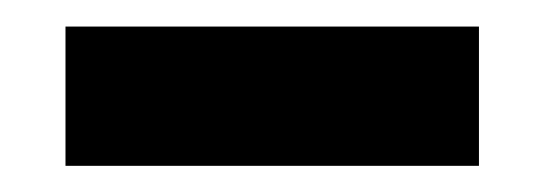

<svg xmlns="http://www.w3.org/2000/svg" viewBox="-20 -339 414 146"><path d="M29.8 -212.9V-318.8H344.2V-212.9Z"/></svg>

Font: Lumene Sans
Style: Bold
Weight: 600
Designer: Deni Anggara
Version: Version 1.003;Glyphs 3.1.2 (3151)